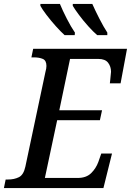

<svg xmlns="http://www.w3.org/2000/svg" viewBox="-40 -964 671 984"><path d="M-20 0 -11 -44H1Q33 -44 57 -56Q81 -68 90 -110L193 -596Q198 -613 198 -626Q198 -654 179.5 -662Q161 -670 133 -670H121L130 -714H611L578 -537H523Q524 -541 525 -554.5Q526 -568 527.5 -580.5Q529 -593 529 -596Q529 -623 514 -642.5Q499 -662 464 -662H319L264 -399H483L472 -348H253L190 -52H358Q402 -52 427 -76.5Q452 -101 464 -134L479 -177H534L490 0ZM458 -784Q437 -802 411.5 -830.5Q386 -859 364.5 -888Q343 -917 333 -934V-944H433Q448 -910 469.5 -868Q491 -826 510 -797V-784ZM291 -784Q271 -802 245.5 -830.5Q220 -859 198 -888Q176 -917 167 -934V-944H267Q281 -910 302.5 -868Q324 -826 344 -797L343 -784Z"/></svg>

Font: Noto Serif SemiCondensed Medium
Style: Italic
Weight: 500
Width: 4
Italic angle: -12°
Designer: Monotype Design Team
Foundry: Monotype Imaging Inc.
Version: Version 2.013